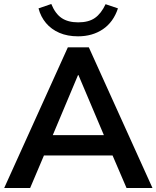

<svg xmlns="http://www.w3.org/2000/svg" viewBox="-20 -942 784 962"><path d="M1 0 320 -705H425L744 0H614L529 -198L583 -163H161L215 -198L131 0ZM371 -566 231 -233 205 -265H539L514 -233L373 -566ZM371 -760Q318 -760 277.5 -777.5Q237 -795 210.5 -826.5Q184 -858 173 -900L237 -922Q257 -873 289 -851.5Q321 -830 372 -830Q424 -830 455.5 -852Q487 -874 509 -921L571 -900Q548 -831 495.5 -795.5Q443 -760 371 -760Z"/></svg>

Font: Nunito Sans 12pt ExtraLight
Style: Regular
Weight: 200
Designer: Vernon Adams
Foundry: Vernon Adams
Version: Version 3.101;gftools[0.9.27]